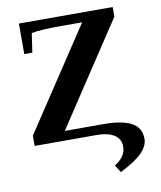

<svg xmlns="http://www.w3.org/2000/svg" viewBox="-94 -729 854 1020"><g transform="rotate(-10 333.5 -219.5)"><path d="M449.2 176.3Q510.3 139.6 510.3 84.5Q510.3 43.5 476.6 21.7Q442.9 0 380.4 0H47.9V-55.7L410.2 -603H293Q182.1 -603 136.7 -593.3L121.6 -490.2H78.1V-654.8H584V-603L219.2 -50.8H426.8Q528.3 -50.8 578.6 -23.4Q628.9 3.9 628.9 64.5Q628.9 101.6 593.3 138.2Q557.6 174.8 475.1 216.3Z"/></g></svg>

Font: Liberation Serif
Style: Bold
Weight: 700
Designer: Steve Matteson
Foundry: Ascender Corporation
Version: Version 2.1.5